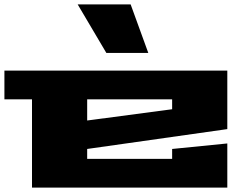

<svg xmlns="http://www.w3.org/2000/svg" viewBox="-20 -850 1140 870"><path d="M0 -400V-530H1010V-265L375 -175V-130H760V-175L1010 -200V0H125V-400ZM332 -830H572L652 -610H462ZM375 -304 760 -355V-400H375Z"/></svg>

Font: Stalin One
Style: Regular
Weight: 400
Designer: Jovanny Lemonad
Foundry: Alexey Maslov, Jovanny Lemonad
Version: Version 3.002; ttfautohint (v0.91) -l 8 -r 50 -G 200 -x 0 -w